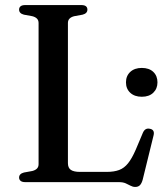

<svg xmlns="http://www.w3.org/2000/svg" viewBox="-20 -720 654 759"><path d="M306.5 -662 273.5 -656Q261.5 -653 255 -646.5Q248.5 -640 248.5 -629V-75Q248.5 -56.5 260 -48.5Q271.5 -40.5 296 -40.5H402Q431 -40.5 451 -48Q471 -55.5 486.2 -74.5Q501.5 -93.5 516.5 -128L545 -195.5Q549.5 -205.5 556.2 -209.2Q563 -213 572 -211Q582 -209.5 586 -202.8Q590 -196 587 -184.5L544 -9.5Q540 5 533.2 12Q526.5 19 514.5 19Q505 19 496.2 14.2Q487.5 9.5 477 4.8Q466.5 0 450 0H80Q67.5 0 61.5 -5Q55.5 -10 55.5 -18Q55.5 -33 74.5 -38L107.5 -44Q119.5 -47 126 -53.5Q132.5 -60 132.5 -71V-629Q132.5 -640 126 -646.5Q119.5 -653 107.5 -656L74.5 -662Q55.5 -667 55.5 -682Q55.5 -690.5 61.5 -695.2Q67.5 -700 80 -700H301Q314 -700 319.8 -695.2Q325.5 -690.5 325.5 -682Q325.5 -667 306.5 -662ZM540.5 -337.5Q512 -337.5 495 -353.2Q478 -369 478 -394.5Q478 -420 495 -435.8Q512 -451.5 540.5 -451.5Q569.5 -451.5 586 -435.8Q602.5 -420 602.5 -394.5Q602.5 -369.5 586 -353.5Q569.5 -337.5 540.5 -337.5Z"/></svg>

Font: Fraunces Wonky
Style: Regular
Weight: 400
Version: Version 1.000;[b76b70a41]